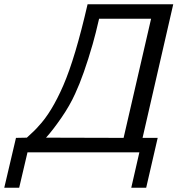

<svg xmlns="http://www.w3.org/2000/svg" viewBox="-22 -715 833 901"><path d="M53 -68Q62 -68 79 -68.5Q96 -69 104 -69Q143 -104 158 -122Q220 -187 275.5 -315Q331 -443 389 -695H791L647 -68H718L664 166H594L632 0H107L68 166H-2ZM194 -69 558 -68 687 -627H443Q427 -557 413 -508Q371 -362 331 -276Q306 -220 265.5 -161.5Q225 -103 194 -69Z"/></svg>

Font: Coval
Style: Light Italic
Weight: 300
Foundry: Context Ltd
Version: Version 001.000